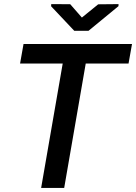

<svg xmlns="http://www.w3.org/2000/svg" viewBox="-20 -928 672 948"><path d="M614.7 -614.3H403.3L296.9 0H183.1L289.6 -614.3H79.1L96.2 -710.9H631.8ZM384.3 -841.3 464.8 -906.7 565.4 -907.7 564.9 -897.5 417 -775.9H346.7L232.4 -897L232.9 -907.7L326.7 -907.2Z"/></svg>

Font: Roboto Mono Medium
Style: Italic
Weight: 500
Designer: Google
Version: Version 2.000985; 2015; ttfautohint (v1.3)